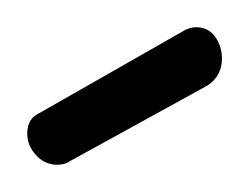

<svg xmlns="http://www.w3.org/2000/svg" viewBox="-20 -717 183 141"><path d="M132 -654 32 -599Q28 -596 22 -596Q13 -596 6.5 -603Q0 -610 0 -619Q0 -630 9 -634L116 -695Q120 -697 124 -697Q133 -697 138 -690Q143 -683 143 -674Q143 -661 132 -654Z"/></svg>

Font: Dosis
Style: Light
Weight: 300
Designer: Edgar Tolentino, Pablo Impallari, Igino Marini
Foundry: Edgar Tolentino, Pablo Impallari, Igino Marini
Version: Version 1.007